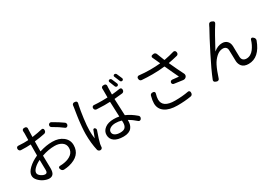

<svg xmlns="http://www.w3.org/2000/svg" viewBox="27 -1786 3947 2796"><g transform="rotate(-30 2000.0 -388.0)"><path d="M293.9 -56.6Q329.1 -56.6 329.1 -105.5Q329.1 -124 327.6 -185.1Q326.2 -246.1 326.2 -275.4Q326.2 -280.3 322.3 -278.3Q262.7 -249 224.6 -211.4Q186.5 -173.8 186.5 -140.6Q186.5 -109.4 224.1 -83Q261.7 -56.6 293.9 -56.6ZM398.4 -414.1V-385.7Q398.4 -380.9 402.3 -381.8Q512.7 -417 615.2 -417Q723.6 -417 793.5 -362.3Q863.3 -307.6 863.3 -219.7Q863.3 -42 652.3 8.8Q614.3 17.6 564.5 20.5Q549.8 21.5 536.6 12.7Q523.4 3.9 518.6 -10.7L513.7 -24.4Q509.8 -36.1 517.1 -46.4Q524.4 -56.6 537.1 -56.6Q586.9 -57.6 618.2 -64.5Q690.4 -77.1 737.3 -115.7Q784.2 -154.3 784.2 -218.8Q784.2 -280.3 735.8 -314Q687.5 -347.7 614.3 -347.7Q511.7 -347.7 403.3 -310.5Q399.4 -308.6 399.4 -304.7Q403.3 -140.6 403.3 -94.7Q403.3 -29.3 380.4 -1.5Q357.4 26.4 315.4 26.4Q275.4 26.4 227.5 4.4Q179.7 -17.6 144 -56.6Q108.4 -95.7 108.4 -137.7Q108.4 -195.3 169.9 -253.9Q231.4 -312.5 321.3 -352.5Q325.2 -354.5 325.2 -358.4V-410.2Q325.2 -493.2 326.2 -535.2Q326.2 -540 321.3 -540Q283.2 -537.1 252.9 -537.1Q199.2 -537.1 161.1 -539.1Q146.5 -540 136.7 -550.8Q127 -561.5 126 -576.2V-583Q126 -596.7 135.7 -606Q145.5 -615.2 159.2 -614.3Q201.2 -610.4 251 -610.4Q284.2 -610.4 322.3 -612.3Q327.1 -613.3 327.1 -617.2Q329.1 -715.8 329.1 -725.6Q329.1 -742.2 327.1 -761.7Q326.2 -775.4 335 -785.6Q343.8 -795.9 357.4 -795.9H375Q389.6 -795.9 398.9 -785.6Q408.2 -775.4 407.2 -761.7Q405.3 -744.1 405.3 -727.5Q403.3 -698.2 402.3 -625Q402.3 -621.1 406.2 -621.1Q499 -633.8 571.3 -651.4Q584 -655.3 594.7 -647.5Q605.5 -639.6 605.5 -626V-616.2Q605.5 -601.6 596.2 -589.8Q586.9 -578.1 572.3 -575.2Q488.3 -557.6 404.3 -548.8Q400.4 -547.9 400.4 -543.9Q398.4 -454.1 398.4 -414.1ZM712.9 -609.4Q701.2 -616.2 697.3 -629.9Q696.3 -634.8 696.3 -638.7Q696.3 -647.5 700.2 -656.2L701.2 -657.2Q709 -669.9 722.7 -673.8Q727.5 -674.8 732.4 -674.8Q741.2 -674.8 749 -669.9Q845.7 -616.2 918 -563.5Q929.7 -554.7 931.6 -540Q932.6 -536.1 932.6 -533.2Q932.6 -522.5 926.8 -512.7L923.8 -507.8Q916 -496.1 902.3 -494.1Q900.4 -494.1 897.5 -494.1Q887.7 -494.1 878.9 -501Q817.4 -549.8 712.9 -609.4Z M1860.4 -678.7Q1864.3 -668 1859.9 -657.7Q1855.5 -647.5 1844.7 -644Q1834 -640.6 1823.7 -645.5Q1813.5 -650.4 1809.6 -660.2Q1790 -713.9 1772.5 -753.9Q1768.6 -762.7 1772.5 -772Q1776.4 -781.2 1786.1 -784.2Q1796.9 -788.1 1807.1 -783.7Q1817.4 -779.3 1822.3 -768.6Q1842.8 -723.6 1860.4 -678.7ZM1144.5 -723.6Q1145.5 -737.3 1156.2 -746.6Q1167 -755.9 1180.7 -754.9L1199.2 -752.9Q1212.9 -752 1220.2 -740.7Q1227.5 -729.5 1224.6 -716.8Q1221.7 -706.1 1216.8 -683.6Q1200.2 -605.5 1184.1 -483.9Q1168 -362.3 1168 -285.2Q1168 -212.9 1176.8 -153.3Q1176.8 -152.3 1177.2 -152.3Q1177.7 -152.3 1178.7 -153.3Q1198.2 -209 1222.7 -268.6Q1226.6 -277.3 1236.3 -280.3Q1246.1 -283.2 1253.9 -276.4Q1268.6 -264.6 1268.6 -249Q1268.6 -242.2 1265.6 -234.4Q1215.8 -94.7 1205.1 -41Q1200.2 -18.6 1200.2 -2.9Q1200.2 0 1200.2 2Q1201.2 16.6 1191.9 27.8Q1182.6 39.1 1168 40H1167Q1165 40 1163.1 40Q1149.4 40 1138.7 32.2Q1127 24.4 1123 9.8Q1093.8 -117.2 1093.8 -271.5Q1093.8 -297.9 1095.7 -328.6Q1097.7 -359.4 1099.6 -385.3Q1101.6 -411.1 1105.5 -446.3Q1109.4 -481.4 1111.8 -502.4Q1114.3 -523.4 1119.6 -559.1Q1125 -594.7 1127 -607.4Q1128.9 -620.1 1134.3 -652.8Q1139.6 -685.5 1139.6 -686.5Q1142.6 -709 1144.5 -723.6ZM1651.4 -142.6Q1651.4 -161.1 1650.4 -172.9Q1650.4 -176.8 1645.5 -178.7Q1599.6 -192.4 1548.8 -192.4Q1494.1 -192.4 1459 -169.9Q1423.8 -147.5 1423.8 -113.3Q1423.8 -77.1 1456.5 -56.6Q1489.3 -36.1 1543 -36.1Q1602.5 -36.1 1627 -63Q1651.4 -89.8 1651.4 -142.6ZM1850.6 -594.7Q1864.3 -596.7 1874.5 -588.4Q1884.8 -580.1 1884.8 -566.4V-557.6Q1884.8 -543 1875 -531.2Q1865.2 -519.5 1850.6 -517.6Q1791 -509.8 1718.8 -503.9Q1713.9 -503.9 1713.9 -500Q1714.8 -456.1 1725.6 -227.5Q1725.6 -222.7 1730.5 -221.7Q1809.6 -188.5 1894.5 -116.2Q1906.2 -107.4 1908.2 -92.3Q1910.2 -77.1 1902.3 -65.4L1897.5 -57.6Q1889.6 -46.9 1876 -45.4Q1862.3 -43.9 1852.5 -52.7Q1790 -108.4 1732.4 -140.6Q1728.5 -142.6 1728.5 -138.7V-124Q1728.5 -90.8 1720.2 -63.5Q1711.9 -36.1 1693.4 -12.7Q1674.8 10.7 1640.1 24.4Q1605.5 38.1 1556.6 38.1Q1458 38.1 1404.3 0Q1350.6 -38.1 1350.6 -106.4Q1350.6 -170.9 1405.8 -213.4Q1460.9 -255.9 1554.7 -255.9Q1602.5 -255.9 1642.6 -248Q1647.5 -247.1 1646.5 -252Q1636.7 -490.2 1636.7 -495.1Q1636.7 -500 1632.8 -500Q1573.2 -498 1542 -498Q1485.4 -498 1411.1 -502.9Q1396.5 -503.9 1386.2 -514.6Q1376 -525.4 1376 -540V-544.9Q1376 -559.6 1386.2 -568.8Q1396.5 -578.1 1410.2 -576.2Q1476.6 -571.3 1543.9 -571.3Q1575.2 -571.3 1632.8 -573.2Q1636.7 -573.2 1636.7 -577.1V-696.3Q1636.7 -707 1635.7 -722.7Q1634.8 -736.3 1644.5 -746.6Q1654.3 -756.8 1668 -756.8H1688.5Q1702.1 -756.8 1710.9 -746.6Q1719.7 -736.3 1718.8 -722.7Q1717.8 -710 1716.8 -697.3Q1715.8 -669.9 1713.9 -582Q1713.9 -578.1 1718.8 -578.1Q1786.1 -584 1850.6 -594.7ZM1874 -784.2Q1871.1 -789.1 1871.1 -793.9Q1871.1 -797.9 1873 -802.7Q1877 -811.5 1886.7 -815.4Q1891.6 -816.4 1895.5 -816.4Q1901.4 -816.4 1907.2 -814.5Q1918 -809.6 1922.9 -799.8Q1943.4 -755.9 1961.9 -710Q1963.9 -705.1 1963.9 -700.2Q1963.9 -695.3 1961.9 -689.5Q1957 -679.7 1946.3 -675.8Q1941.4 -674.8 1937.5 -674.8Q1931.6 -674.8 1925.8 -676.8Q1916 -681.6 1912.1 -692.4Q1890.6 -749 1874 -784.2Z M2197.3 -278.3Q2200.2 -293 2212.9 -301.8Q2225.6 -310.5 2240.2 -308.6L2252.9 -307.6Q2265.6 -306.6 2272.5 -295.9Q2279.3 -285.2 2275.4 -272.5Q2258.8 -216.8 2258.8 -179.7Q2258.8 -41 2465.8 -41Q2592.8 -41 2692.4 -60.5Q2705.1 -63.5 2715.3 -55.2Q2725.6 -46.9 2725.6 -33.2V-19.5Q2725.6 -4.9 2715.8 6.8Q2706.1 18.6 2690.4 20.5Q2587.9 38.1 2464.8 38.1Q2328.1 38.1 2253.4 -14.2Q2178.7 -66.4 2178.7 -160.2Q2178.7 -209 2197.3 -278.3ZM2797.9 -670.9Q2811.5 -674.8 2823.2 -667.5Q2835 -660.2 2837.9 -646.5L2839.8 -635.7Q2839.8 -632.8 2839.8 -628.9Q2839.8 -618.2 2834 -609.4Q2826.2 -596.7 2812.5 -593.8Q2730.5 -573.2 2663.1 -561.5Q2659.2 -560.5 2661.1 -556.6Q2724.6 -416 2777.3 -313.5Q2783.2 -300.8 2781.2 -285.6Q2779.3 -270.5 2768.6 -259.8Q2751 -241.2 2725.6 -241.2Q2719.7 -241.2 2712.9 -242.2Q2647.5 -252.9 2573.2 -261.7Q2560.5 -262.7 2551.8 -273.4Q2543 -284.2 2544.9 -297.9Q2546.9 -311.5 2557.6 -319.8Q2568.4 -328.1 2582 -327.1Q2598.6 -325.2 2635.3 -321.3Q2671.9 -317.4 2684.6 -316.4Q2686.5 -316.4 2687 -317.4Q2687.5 -318.4 2687.5 -320.3Q2683.6 -328.1 2642.1 -416.5Q2600.6 -504.9 2583 -544.9Q2581.1 -548.8 2577.1 -548.8Q2480.5 -537.1 2372.1 -537.1Q2287.1 -537.1 2194.3 -543.9Q2179.7 -544.9 2169.4 -555.7Q2159.2 -566.4 2159.2 -582L2158.2 -592.8Q2158.2 -605.5 2168 -614.7Q2177.7 -624 2191.4 -623Q2287.1 -612.3 2380.9 -612.3Q2463.9 -612.3 2545.9 -620.1Q2549.8 -621.1 2547.9 -625L2516.6 -694.3Q2500 -730.5 2492.2 -747.1Q2486.3 -757.8 2491.7 -769.5Q2497.1 -781.2 2508.8 -783.2L2530.3 -787.1Q2534.2 -788.1 2538.1 -788.1Q2547.9 -788.1 2557.6 -783.2Q2570.3 -775.4 2576.2 -761.7Q2595.7 -709 2626 -634.8Q2627.9 -630.9 2632.8 -631.8Q2718.8 -647.5 2797.9 -670.9Z M3451.2 -755.9Q3457 -769.5 3470.7 -775.4Q3477.5 -777.3 3483.9 -777.3Q3490.2 -777.3 3497.1 -775.4L3521.5 -764.6Q3534.2 -759.8 3537.6 -747.1Q3541 -734.4 3534.2 -723.6Q3528.3 -713.9 3522.5 -704.1Q3461.9 -611.3 3333 -369.1Q3333 -368.2 3333.5 -367.7Q3334 -367.2 3334 -368.2Q3400.4 -424.8 3475.6 -424.8Q3526.4 -424.8 3558.6 -393.1Q3590.8 -361.3 3592.8 -303.7Q3593.8 -284.2 3594.2 -216.3Q3594.7 -148.4 3596.7 -121.1Q3599.6 -85.9 3620.6 -68.4Q3641.6 -50.8 3675.8 -50.8Q3710.9 -50.8 3742.7 -68.8Q3774.4 -86.9 3797.9 -118.2Q3821.3 -149.4 3838.4 -184.1Q3855.5 -218.8 3867.2 -258.8Q3871.1 -270.5 3882.8 -274.4Q3894.5 -278.3 3904.3 -270.5L3916 -260.7Q3928.7 -251 3932.6 -236.3Q3934.6 -229.5 3934.6 -222.7Q3934.6 -213.9 3931.6 -206.1Q3843.8 32.2 3663.1 32.2Q3625 32.2 3596.7 21Q3568.4 9.8 3552.7 -9.3Q3537.1 -28.3 3529.3 -49.3Q3521.5 -70.3 3519.5 -93.8Q3517.6 -125 3517.1 -191.4Q3516.6 -257.8 3514.6 -282.2Q3513.7 -315.4 3495.1 -333Q3476.6 -350.6 3443.4 -350.6Q3386.7 -350.6 3335 -304.2Q3283.2 -257.8 3251 -193.4Q3213.9 -120.1 3175.8 -1Q3171.9 12.7 3159.2 19Q3146.5 25.4 3132.8 21.5L3112.3 13.7Q3098.6 9.8 3091.8 -2.9Q3088.9 -10.7 3088.9 -17.6Q3088.9 -23.4 3091.8 -29.3Q3145.5 -166 3257.3 -385.7Q3369.1 -605.5 3428.7 -710.9Q3432.6 -719.7 3440.4 -735.4Q3448.2 -751 3451.2 -755.9Z"/></g></svg>

Font: Gen Jyuu GothicL Regular
Style: Regular
Weight: 400
Designer: [Source Han Sans]
Ryoko NISHIZUKA  (kana & ideographs); Paul D. Hunt (Latin, Greek & Cyrillic); Wenlong ZHANG  (bopomofo
Version: Version 1.002.20150607